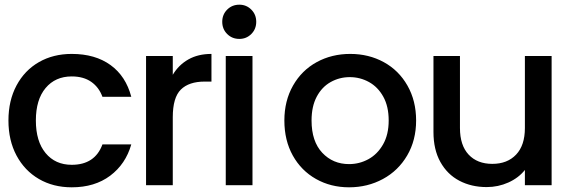

<svg xmlns="http://www.w3.org/2000/svg" viewBox="-20 -790 2447 819"><path d="M286 -560Q386 -560 451.5 -512.5Q517 -465 540 -377H417Q402 -418 369 -441Q336 -464 286 -464Q216 -464 174.5 -414.5Q133 -365 133 -276Q133 -187 174.5 -137Q216 -87 286 -87Q385 -87 417 -174H540Q516 -90 450 -40.5Q384 9 286 9Q207 9 146 -26.5Q85 -62 50.5 -126.5Q16 -191 16 -276Q16 -361 50.5 -425.5Q85 -490 146 -525Q207 -560 286 -560Z M882 -560V-442H853Q786 -442 751.5 -408Q717 -374 717 -290V0H603V-551H717V-471Q742 -513 783.5 -536.5Q825 -560 882 -560Z M928 -697Q928 -728 949 -749Q970 -770 1001 -770Q1031 -770 1052 -749Q1073 -728 1073 -697Q1073 -666 1052 -645Q1031 -624 1001 -624Q970 -624 949 -645Q928 -666 928 -697ZM1057 -551V0H943V-551Z M1193 -276Q1193 -360 1230 -425Q1267 -490 1331 -525Q1395 -560 1474 -560Q1553 -560 1617 -525Q1681 -490 1718 -425Q1755 -360 1755 -276Q1755 -192 1717 -127Q1679 -62 1613.5 -26.5Q1548 9 1469 9Q1391 9 1328 -26.5Q1265 -62 1229 -126.5Q1193 -191 1193 -276ZM1638 -276Q1638 -336 1615 -377.5Q1592 -419 1554 -440Q1516 -461 1472 -461Q1428 -461 1390.5 -440Q1353 -419 1331 -377.5Q1309 -336 1309 -276Q1309 -187 1354.5 -138.5Q1400 -90 1469 -90Q1513 -90 1551.5 -111Q1590 -132 1614 -174Q1638 -216 1638 -276Z M2333 -551V0H2219V-65Q2192 -31 2148.5 -11.5Q2105 8 2056 8Q1991 8 1939.5 -19Q1888 -46 1858.5 -99Q1829 -152 1829 -227V-551H1942V-244Q1942 -170 1979 -130.5Q2016 -91 2080 -91Q2144 -91 2181.5 -130.5Q2219 -170 2219 -244V-551Z"/></svg>

Font: Poppins Medium A&M
Style: Regular
Weight: 500
Designer: Ninad Kale (Devanagari), Jonny Pinhorn (Latin)
Foundry: Indian Type Foundry
Version: 4.004